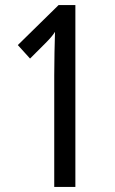

<svg xmlns="http://www.w3.org/2000/svg" viewBox="-20 -734 451 754"><path d="M276 0V-714H210L50 -557L98 -504L159 -565Q186 -592 196 -609Q195 -577 194 -528Q193 -479 193 -437V0Z"/></svg>

Font: Noto Sans Devanagari Extra Condensed
Style: Regular
Weight: 400
Width: 2
Designer: Monotype Design Team
Foundry: Monotype Imaging Inc.
Version: 1.000